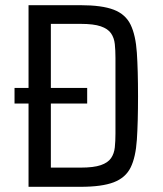

<svg xmlns="http://www.w3.org/2000/svg" viewBox="-20 -720 627 740"><path d="M36 -381H90V-700H290Q373 -700 418.5 -682.5Q464 -665 483.5 -624.5Q503 -584 507.5 -516.5Q512 -449 512 -349Q512 -249 507.5 -181.5Q503 -114 483.5 -74.5Q464 -35 418.5 -17.5Q373 0 290 0H90V-321H36ZM176 -628V-381H316V-321H176V-74H291Q341 -74 368.5 -83.5Q396 -93 408 -110.5Q420 -128 422.5 -152Q425 -176 425 -205V-497Q425 -526 422.5 -550Q420 -574 408 -591.5Q396 -609 368.5 -618.5Q341 -628 291 -628Z"/></svg>

Font: Strait
Style: Regular
Weight: 400
Designer: Eduardo Rodriguez Tunni
Foundry: Eduardo Rodriguez Tunni
Version: Version 1.002; ttfautohint (v1.8.4.7-5d5b);gftools[0.9.23]